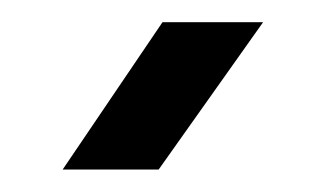

<svg xmlns="http://www.w3.org/2000/svg" viewBox="-20 -791 290 171"><path d="M35.8 -640 124.7 -771.2H214.3L121.3 -640Z"/></svg>

Font: Big Shoulders Stencil Thin
Style: Regular
Weight: 100
Designer: Patric King
Foundry: XO Type Co
Version: Version 2.001